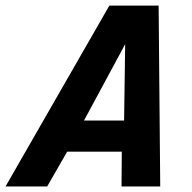

<svg xmlns="http://www.w3.org/2000/svg" viewBox="-60 -675 694 695"><path d="M110.8 0H-40L335.9 -654.8H514.2L520 0H379.9L380.9 -126H183.1ZM244.1 -238.8H389.2L393.1 -515.1Z"/></svg>

Font: IntelOne Mono Bold
Style: Italic
Weight: 700
Italic angle: -16°
Designer: Fred Shallcrass
Foundry: Frere-Jones Type LLC
Version: Version 1.200;hotconv 1.1.0;makeotfexe 2.6.0;FJTRelease1.2